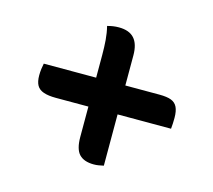

<svg xmlns="http://www.w3.org/2000/svg" viewBox="-78 -640 756 680"><g transform="rotate(15 300.0 -300.0)"><path d="M237 -540Q248 -543 258 -544.5Q268 -546 279 -546Q317 -546 335.5 -525.5Q354 -505 354 -463Q354 -395 354 -327.5Q354 -260 354 -193Q354 -126 354 -59Q344 -57 336 -55.5Q328 -54 318 -54Q282 -54 264.5 -72.5Q247 -91 247 -136Q247 -186 247 -236Q247 -286 247 -336Q247 -386 247 -436Q247 -465 245 -490.5Q243 -516 237 -540ZM55 -353H479Q507 -353 522.5 -347Q538 -341 545 -326.5Q552 -312 552 -287Q552 -277 551.5 -267Q551 -257 550 -247H127Q100 -247 82.5 -253Q65 -259 57.5 -272.5Q50 -286 50 -309Q50 -321 51.5 -332.5Q53 -344 55 -353Z"/></g></svg>

Font: Recursive Monospace Casual Medium
Style: Regular
Weight: 500
Version: Version 1.047